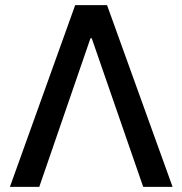

<svg xmlns="http://www.w3.org/2000/svg" viewBox="-20 -727 709 747"><path d="M18.6 0 272.5 -707H396.5L651.4 0H537.1L336.9 -578.1H332L132.8 0Z"/></svg>

Font: Pretendard JP Medium
Style: Regular
Weight: 500
Designer: Base glyphs from Inter by Rasmus Andersson; Hangeul glyphs from Noto Sans CJK(Source Han Sans) by Jang Soo-young and Kan
Foundry: Kil Hyung-jin
Version: Version 1.309